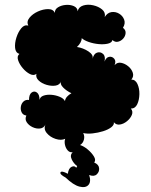

<svg xmlns="http://www.w3.org/2000/svg" viewBox="-20 -552 630 801"><path d="M254 189Q228 175 232.5 167Q237 159 263 173Q266 150 278.5 144Q291 138 298 148Q300 144 302 141Q287 130 279 112.5Q271 95 283 83Q271 85 262.5 75.5Q254 66 251 52Q248 38 252 27Q235 35 212 27.5Q189 20 175 3Q161 -14 170 -33Q163 -18 147.5 -16Q132 -14 116 -21.5Q100 -29 91.5 -42Q83 -55 90 -70Q76 -72 70.5 -83Q65 -94 67 -107Q69 -120 78 -128.5Q87 -137 101 -135Q101 -158 112 -166Q123 -174 134 -166Q145 -158 145 -135Q147 -148 161.5 -153Q176 -158 194.5 -156.5Q213 -155 229.5 -148Q246 -141 251 -130Q252 -140 259.5 -148.5Q267 -157 278 -163Q257 -173 243 -187.5Q229 -202 235 -214Q230 -198 212.5 -195Q195 -192 174.5 -198Q154 -204 141 -216.5Q128 -229 132 -244Q121 -235 105 -243Q89 -251 75 -267.5Q61 -284 55.5 -301Q50 -318 61 -327Q45 -332 43 -352Q41 -372 48.5 -395.5Q56 -419 69 -434.5Q82 -450 98 -445Q90 -462 103 -478Q116 -494 138 -504Q160 -514 181 -514Q202 -514 209 -498Q208 -513 222 -521.5Q236 -530 254.5 -531.5Q273 -533 288 -526.5Q303 -520 304 -505Q308 -523 327 -529Q346 -535 368.5 -530Q391 -525 406 -512.5Q421 -500 417 -481Q428 -499 445 -501.5Q462 -504 477 -495Q492 -486 498 -470Q504 -454 493 -436Q505 -427 504 -414Q503 -401 494 -391Q485 -381 472.5 -378Q460 -375 449 -385Q447 -374 430.5 -370Q414 -366 392 -368Q370 -370 350 -377Q330 -384 321 -393Q321 -384 315.5 -374Q310 -364 301 -356Q327 -352 349 -337.5Q371 -323 366 -306Q371 -328 385 -332.5Q399 -337 410 -327Q421 -317 416 -295Q423 -313 435.5 -315Q448 -317 456.5 -307Q465 -297 458 -280Q469 -293 485 -290Q501 -287 515 -275.5Q529 -264 534 -248.5Q539 -233 528 -220Q545 -220 553.5 -201.5Q562 -183 561.5 -159Q561 -135 552.5 -117Q544 -99 526 -99Q536 -87 530 -72.5Q524 -58 510 -46.5Q496 -35 480.5 -32.5Q465 -30 455 -42Q457 -31 444 -21Q431 -11 410 -4.5Q389 2 366.5 4.5Q344 7 327 3Q334 16 330 31Q326 46 314 53Q330 58 346.5 72Q363 86 372 101Q381 116 373 126Q392 134 393.5 149.5Q395 165 383.5 175.5Q372 186 352 178Q361 206 349 219.5Q337 233 311.5 226.5Q286 220 254 189Z"/></svg>

Font: Rubik Bubbles
Style: Regular
Weight: 400
Designer: Hubert and Fischer, NaN
Foundry: Hubert and Fischer, NaN
Version: Version 2.200